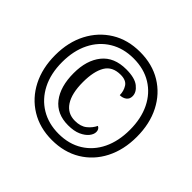

<svg xmlns="http://www.w3.org/2000/svg" viewBox="-173 -923 1131 1131"><g transform="rotate(45 392.5 -357.5)"><path d="M392 10Q291 10 214 -37Q137 -84 94.5 -167Q52 -250 52 -358Q52 -466 95 -548.5Q138 -631 214.5 -678Q291 -725 393 -725Q495 -725 571.5 -678.5Q648 -632 690.5 -549Q733 -466 733 -357Q733 -249 690.5 -166Q648 -83 571 -36.5Q494 10 392 10ZM394 -44Q480 -44 543.5 -83.5Q607 -123 641 -193.5Q675 -264 675 -358Q675 -452 640.5 -522.5Q606 -593 542.5 -632Q479 -671 393 -671Q308 -671 244 -632Q180 -593 145 -522.5Q110 -452 110 -358Q110 -262 146 -191.5Q182 -121 246 -82.5Q310 -44 394 -44ZM398 -119Q304 -119 254 -183.5Q204 -248 204 -360Q204 -467 255.5 -531Q307 -595 408 -595Q479 -595 512.5 -568.5Q546 -542 546 -509Q546 -485 529 -472.5Q512 -460 488 -460Q488 -494 470.5 -521.5Q453 -549 407 -549Q338 -549 309 -499.5Q280 -450 280 -361Q280 -267 313 -216.5Q346 -166 408 -166Q455 -166 483 -188.5Q511 -211 525 -241Q544 -232 544 -209Q544 -189 527.5 -168.5Q511 -148 479 -133.5Q447 -119 398 -119Z"/></g></svg>

Font: Noto Serif SemiCondensed SemiBold
Style: Italic
Weight: 600
Width: 4
Italic angle: -12°
Designer: Monotype Design Team
Foundry: Monotype Imaging Inc.
Version: Version 2.014; ttfautohint (v1.8.4.7-5d5b)